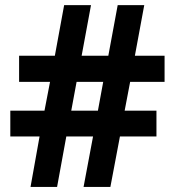

<svg xmlns="http://www.w3.org/2000/svg" viewBox="-20 -734 686 754"><path d="M99.9 0 135.4 -198.1H20.5V-299.3H154.7L176.5 -412.6H55V-515.1H195.4L231.9 -713.9H337.4L300.6 -515.1H405.4L442.2 -713.9H546.5L509.7 -515.1H626.3V-412.6H491.1L469.5 -299.3H594.4V-198.1H451L413.5 0H308.2L345.4 -198.1H240.4L204.2 0ZM259.8 -299.3H364.5L385.3 -412.6H280.8Z"/></svg>

Font: Nokora
Style: Regular
Weight: 400
Designer: Danh Hong
Foundry: Danh Hong
Version: Version 9.000